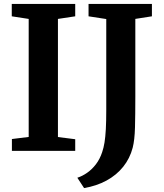

<svg xmlns="http://www.w3.org/2000/svg" viewBox="-20 -763 830 971"><path d="M125.1 -70.4V-667.3L39.5 -680.5V-743H360.4V-680.5L273 -667.3V-70L360.4 -58.9V0H40.2V-59.9ZM371.1 135.9Q396.2 127.9 420.5 110.9Q444.9 94 465 67.9Q485 41.8 496.6 6.8Q504.2 -15.5 508.6 -42.7Q513 -69.9 515.2 -109.5Q517.4 -149.1 517.4 -207.5V-666.7L427.8 -680.5V-743H748.3V-680.5L664.4 -667.4V-275Q664.4 -183.6 662.7 -118.9Q660.9 -54.3 651.1 -16.2Q637 38 603.2 80.2Q569.3 122.5 518.9 150Q468.4 177.5 405.2 188.1Z"/></svg>

Font: Merriweather Light
Style: Regular
Weight: 300
Version: Version 2.100